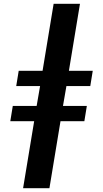

<svg xmlns="http://www.w3.org/2000/svg" viewBox="-20 -843 540 1006"><path d="M101 143 159 -208H34L47 -288H172L190 -392H65L78 -472H203L261 -823H399L341 -472H466L453 -392H328L310 -288H435L422 -208H297L239 143Z"/></svg>

Font: Iosevka Term Curly Heavy
Style: Italic
Weight: 900
Italic angle: -9°
Designer: Belleve Invis
Foundry: Belleve Invis
Version: Version 32.3.0